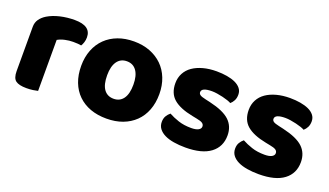

<svg xmlns="http://www.w3.org/2000/svg" viewBox="-55 -848 2072 1210"><g transform="rotate(20 981.0 -242.5)"><path d="M222 -1Q211 2 190.5 5Q170 8 146 8Q96 8 74 -8.5Q52 -25 52 -72V-369Q52 -398 67 -419.5Q82 -441 108 -457Q143 -478 189.5 -489Q236 -500 287 -500Q396 -500 396 -423Q396 -405 391 -389.5Q386 -374 379 -363Q360 -367 324 -367Q298 -367 270.5 -361Q243 -355 222 -343Z M947 -243Q947 -183 928.5 -135Q910 -87 875.5 -53.5Q841 -20 793 -2Q745 16 685 16Q625 16 577 -1.5Q529 -19 494.5 -52.5Q460 -86 441.5 -134Q423 -182 423 -243Q423 -302 442 -350Q461 -398 495.5 -431.5Q530 -465 578 -483Q626 -501 685 -501Q744 -501 792 -482.5Q840 -464 874.5 -430.5Q909 -397 928 -349Q947 -301 947 -243ZM685 -368Q643 -368 620 -335.5Q597 -303 597 -243Q597 -180 620 -148.5Q643 -117 685 -117Q727 -117 750 -149Q773 -181 773 -243Q773 -303 750 -335.5Q727 -368 685 -368Z M1440 -145Q1440 -69 1383 -26Q1326 17 1215 17Q1173 17 1137 11Q1101 5 1075.5 -7.5Q1050 -20 1035.5 -39Q1021 -58 1021 -84Q1021 -108 1031 -124.5Q1041 -141 1055 -152Q1084 -136 1121.5 -123.5Q1159 -111 1208 -111Q1239 -111 1255.5 -120Q1272 -129 1272 -144Q1272 -158 1260 -166Q1248 -174 1220 -179L1190 -185Q1103 -202 1060.5 -238.5Q1018 -275 1018 -343Q1018 -380 1034 -410Q1050 -440 1079 -460Q1108 -480 1148.5 -491Q1189 -502 1238 -502Q1275 -502 1307.5 -496.5Q1340 -491 1364 -480Q1388 -469 1402 -451.5Q1416 -434 1416 -410Q1416 -387 1407.5 -370.5Q1399 -354 1386 -343Q1378 -348 1362 -353.5Q1346 -359 1327 -363.5Q1308 -368 1288.5 -371Q1269 -374 1253 -374Q1220 -374 1202 -366.5Q1184 -359 1184 -343Q1184 -332 1194 -325Q1204 -318 1232 -312L1263 -305Q1359 -283 1399.5 -244.5Q1440 -206 1440 -145Z M1932 -145Q1932 -69 1875 -26Q1818 17 1707 17Q1665 17 1629 11Q1593 5 1567.5 -7.5Q1542 -20 1527.5 -39Q1513 -58 1513 -84Q1513 -108 1523 -124.5Q1533 -141 1547 -152Q1576 -136 1613.5 -123.5Q1651 -111 1700 -111Q1731 -111 1747.5 -120Q1764 -129 1764 -144Q1764 -158 1752 -166Q1740 -174 1712 -179L1682 -185Q1595 -202 1552.5 -238.5Q1510 -275 1510 -343Q1510 -380 1526 -410Q1542 -440 1571 -460Q1600 -480 1640.5 -491Q1681 -502 1730 -502Q1767 -502 1799.5 -496.5Q1832 -491 1856 -480Q1880 -469 1894 -451.5Q1908 -434 1908 -410Q1908 -387 1899.5 -370.5Q1891 -354 1878 -343Q1870 -348 1854 -353.5Q1838 -359 1819 -363.5Q1800 -368 1780.5 -371Q1761 -374 1745 -374Q1712 -374 1694 -366.5Q1676 -359 1676 -343Q1676 -332 1686 -325Q1696 -318 1724 -312L1755 -305Q1851 -283 1891.5 -244.5Q1932 -206 1932 -145Z"/></g></svg>

Font: Baloo Paaji 2 ExtraBold
Style: Regular
Weight: 800
Designer: Shuchita Grover, Noopur Datye and Ek Type
Foundry: Ek Type
Version: Version 1.640;hotconv 1.0.111;makeotfexe 2.5.65597; ttfautoh